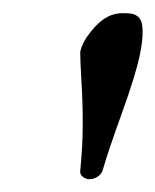

<svg xmlns="http://www.w3.org/2000/svg" viewBox="-20 -702 241 298"><path d="M169.9 -681.6Q179.2 -681.6 184.6 -680.7Q189.9 -679.7 194.3 -676Q198.7 -672.4 200.2 -665.3Q201.7 -658.2 201.2 -646.7Q200.7 -635.3 197.3 -618.2Q191.4 -587.9 169.2 -526.4Q147 -464.8 139.6 -438.5Q137.7 -431.6 131.3 -427.7Q125 -423.8 119.1 -423.8Q113.3 -423.8 108.6 -427.5Q104 -431.2 104.5 -436.5Q108.4 -475.6 108.4 -510Q108.4 -544.4 106.4 -576.2Q104.5 -607.9 104.5 -621.1Q107.4 -638.2 127 -659.9Q146.5 -681.6 169.9 -681.6Z"/></svg>

Font: Crimson
Style: Italic
Weight: 400
Italic angle: -11°
Version: Version 0.8